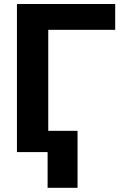

<svg xmlns="http://www.w3.org/2000/svg" viewBox="-20 -747 621 943"><path d="M545.8 -727.3H63.2V0H213.8V175.4H360.8V-104.4H217V-600.5H545.8Z"/></svg>

Font: Magic Ui Pro
Style: Bold
Weight: 700
Designer: Stefan Endress, Andreas Faust
Version: Version 1.000;FEAKit 1.0